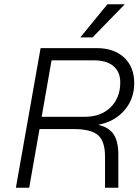

<svg xmlns="http://www.w3.org/2000/svg" viewBox="-20 -874 645 894"><path d="M561 -854 411 -700H354L480 -854ZM324 -273H164L116 0H54L169 -650H430Q511 -650 558 -606Q605 -562 605 -487Q605 -413 559 -360Q513 -307 437 -293Q488 -281 509.5 -248Q531 -215 531 -153V0H469V-145Q469 -216 436.5 -244.5Q404 -273 324 -273ZM418 -593H220L174 -330H373Q450 -330 495 -374.5Q540 -419 540 -490Q540 -539 508.5 -566Q477 -593 418 -593Z"/></svg>

Font: Overused Grotesk Book
Style: Italic
Weight: 350
Italic angle: -10°
Version: Version 0.003